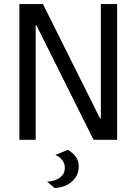

<svg xmlns="http://www.w3.org/2000/svg" viewBox="-20 -688 672 945"><path d="M75.4 0V-668H191.2L472.3 -105.4H476.3V-668H556.6V0H440.5L159.7 -562.6H155.7V0ZM248.8 237.4 212 206.2Q234.1 204.7 253.7 197.6Q273.4 190.4 286.3 175.5Q299.2 160.6 299.2 137.8Q299.2 118 287.2 101.4Q275.2 84.8 252.7 74.5L314.5 49.5Q343 67 355.3 86.8Q367.6 106.5 367.6 130.9Q367.6 162.4 351.4 185.9Q335.2 209.5 308.5 222.7Q281.7 235.9 248.8 237.4Z"/></svg>

Font: Atkinson Hyperlegible Mono ExtraLight
Style: Regular
Weight: 200
Monospace: yes
Designer: Elliott Scott, Megan Eiswerth, Linus Boman, Theodore Petrosky, Letters from Sweden
Foundry: Applied Design Works, Letters from Sweden
Version: Version 2.001